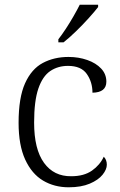

<svg xmlns="http://www.w3.org/2000/svg" viewBox="-20 -786 512 816"><path d="M272 10Q211 10 163 -18.5Q115 -47 87 -108Q59 -169 59 -264Q59 -371 86.5 -432Q114 -493 162 -518.5Q210 -544 271 -544Q314 -544 351 -531Q388 -518 410 -494.5Q432 -471 432 -439Q432 -393 373 -392Q373 -437 349 -471.5Q325 -506 269 -506Q226 -506 193.5 -484Q161 -462 143 -409.5Q125 -357 125 -265Q125 -152 167 -94Q209 -36 283 -37Q337 -37 371 -61Q405 -85 421 -120Q434 -107 434 -86Q434 -66 416 -43.5Q398 -21 361.5 -5.5Q325 10 272 10ZM228 -619Q243 -638 260 -664Q277 -690 292.5 -717Q308 -744 319 -766H397V-756Q384 -739 358 -710Q332 -681 302.5 -652.5Q273 -624 250 -606H228Z"/></svg>

Font: Noto Serif Malayalam Light
Style: Regular
Weight: 300
Designer: Indian type Foundry, Jelle Bosma, Monotype Design Team
Foundry: Monotype Imaging Inc.
Version: Version 2.104; ttfautohint (v1.8.4.7-5d5b)